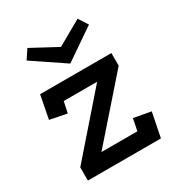

<svg xmlns="http://www.w3.org/2000/svg" viewBox="-157 -752 794 856"><g transform="rotate(-30 240.0 -324.0)"><path d="M47 0V-68L303 -361H131L119 -304L32 -321L55 -440H422V-375L163 -80H348L360 -141L448 -125L423 0ZM240 -491 78 -600 109 -647 241 -576 368 -648 399 -600Z"/></g></svg>

Font: Podkova SemiBold
Style: Regular
Weight: 600
Designer: Ilya Yudin
Foundry: Cyreal (www.cyreal.org)
Version: Version 2.103